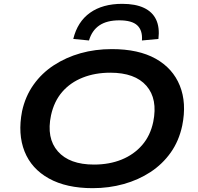

<svg xmlns="http://www.w3.org/2000/svg" viewBox="-20 -971 1031 1001"><path d="M463 10Q326 10 235 -40.5Q144 -91 108 -181.5Q72 -272 95 -391Q112 -469 155 -529.5Q198 -590 261 -631Q324 -672 400 -693.5Q476 -715 563 -715Q702 -715 791.5 -665Q881 -615 917.5 -524.5Q954 -434 930 -316Q913 -236 870 -175.5Q827 -115 764.5 -74Q702 -33 625 -11.5Q548 10 463 10ZM470 -113Q550 -113 614 -139Q678 -165 721 -214.5Q764 -264 779 -336Q803 -455 743.5 -523.5Q684 -592 555 -592Q476 -592 411.5 -566.5Q347 -541 304.5 -492Q262 -443 246 -370Q221 -251 281.5 -182Q342 -113 470 -113ZM444 -760 362 -768Q384 -858 449.5 -904.5Q515 -951 617 -951Q686 -951 730.5 -930Q775 -909 794 -868.5Q813 -828 806 -768L720 -760Q724 -812 696 -838.5Q668 -865 602 -865Q537 -865 498 -838.5Q459 -812 444 -760Z"/></svg>

Font: Nunito Sans 10pt Expanded
Style: Bold Italic
Weight: 700
Width: 7
Italic angle: -9°
Designer: Vernon Adams
Foundry: Vernon Adams
Version: Version 3.101;gftools[0.9.27]